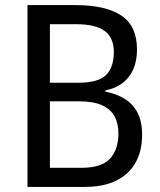

<svg xmlns="http://www.w3.org/2000/svg" viewBox="-20 -734 627 754"><path d="M275 -714Q395 -714 456.5 -673Q518 -632 518 -539Q518 -495 503.5 -462Q489 -429 461.5 -408Q434 -387 394 -379V-374Q437 -366 469.5 -346Q502 -326 520 -291.5Q538 -257 538 -204Q538 -140 511.5 -94Q485 -48 435 -24Q385 0 314 0H88V-714ZM287 -409Q366 -409 396.5 -439.5Q427 -470 427 -530Q427 -586 391 -612.5Q355 -639 278 -639H176V-409ZM176 -336V-75H300Q379 -75 412 -111Q445 -147 445 -210Q445 -249 430 -277Q415 -305 381 -320.5Q347 -336 292 -336Z"/></svg>

Font: Noto Sans Thai SemiCondensed
Style: Regular
Weight: 400
Width: 4
Designer: Monotype Design Team
Foundry: Monotype Imaging Inc.
Version: Version 2.001